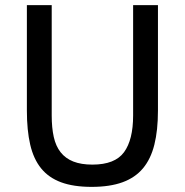

<svg xmlns="http://www.w3.org/2000/svg" viewBox="-20 -718 722 750"><path d="M182 -698V-267Q182 -219 190 -183Q198 -147 217 -123Q236 -99 266.5 -87Q297 -75 341 -75Q429 -75 464.5 -123.5Q500 -172 500 -267V-698H597V-286Q597 -209 583 -153Q569 -97 538.5 -60.5Q508 -24 458.5 -6Q409 12 338 12Q267 12 218.5 -6Q170 -24 140.5 -60.5Q111 -97 98 -153Q85 -209 85 -286V-698Z"/></svg>

Font: IBM Plex Sans Text
Style: Regular
Weight: 450
Designer: Mike Abbink, Paul van der Laan, Pieter van Rosmalen
Foundry: Bold Monday
Version: Version 3.005